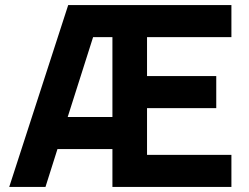

<svg xmlns="http://www.w3.org/2000/svg" viewBox="-20 -740 986 760"><path d="M425 0H896V-127H562V-312H836V-439H562V-593H896V-720H250L16.5 0H160L207.5 -150H425ZM248 -277 348.5 -593H425V-277Z"/></svg>

Font: Vela Sans ExtBd
Style: Regular
Weight: 800
Designer: Principal design: Mikhail Sharanda - project Manrope.
Design modification: Ravid Balaliev
Foundry: Mikhail Sharanda
Version: Version 1.001